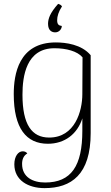

<svg xmlns="http://www.w3.org/2000/svg" viewBox="-20 -733 571 991"><path d="M280 -713C238 -666 228 -636 228 -610C228 -575 248 -566 265 -566C286 -566 299 -584 299 -599C283 -601 275 -607 275 -629C275 -648 282 -673 300 -700C296 -706 291 -710 280 -713ZM210 238C348 238 448 168 448 -46V-448C401 -504 319 -514 268 -514C76 -514 51 -349 51 -247C51 -70 116 9 227 9C314 9 379 -41 405 -122V-58C405 123 348 209 213 209C150 209 94 182 94 113C94 89 102 70 121 59C116 52 108 48 97 48C74 48 54 74 54 115C54 198 126 238 210 238ZM234 -23C144 -23 96 -90 96 -244C96 -339 115 -484 261 -484C322 -484 379 -469 406 -437L405 -247C405 -160 367 -23 234 -23Z"/></svg>

Font: Arima Koshi ExtraLight
Style: Regular
Weight: 275
Designer: Joana Correia and Natanael Gama
Foundry: NDISCOVER
Version: Version 1.019;PS 001.019;hotconv 1.0.88;makeotf.lib2.5.64775